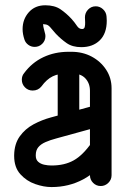

<svg xmlns="http://www.w3.org/2000/svg" viewBox="-20 -722 506 746"><path d="M413.5 -41.2Q413.5 -23.8 400.9 -11.5Q388.2 0.8 371.5 0.8Q354 0.8 341.8 -11.5Q329.5 -23.8 329.5 -41.2V-369.2Q329.5 -398.5 311.4 -417.8Q293.2 -437 257.5 -437H246.5Q208.5 -437 184.9 -425.5Q161.2 -414 141 -386.2Q128.2 -370.2 106.8 -370.2Q89.2 -370.2 77 -382.6Q64.8 -395 64.8 -412.2Q64.8 -427.2 73.2 -437.2Q103.5 -478.5 148 -499.6Q192.5 -520.8 246.5 -520.8H257.5Q301.2 -520.8 336.4 -502Q371.5 -483.2 392.5 -451Q413.5 -418.8 413.5 -379ZM337.2 -169.2Q343.5 -176.5 351.9 -181.2Q360.2 -186 371.5 -186Q388.2 -186 398.5 -173.8Q408.8 -161.5 408.8 -144.2Q408.8 -137 408.8 -130.8Q408.8 -124.5 405 -119Q359.2 -55 303.2 -25.1Q247.2 4.8 180.8 4.8Q180.8 4.8 180.1 4.8Q179.5 4.8 179.5 4.8Q150 4.8 116.6 -6.9Q83.2 -18.5 59.1 -45.1Q35 -71.8 35 -116.2Q35 -117 35 -118Q35 -119 35 -119.2Q35.8 -162.8 56.6 -192Q77.5 -221.2 110 -238.8Q142.5 -256.2 178 -265.8L360.2 -315.5Q363.5 -316.2 365.9 -316.6Q368.2 -317 371.5 -317Q388 -317 400.8 -304.8Q413.5 -292.5 413.5 -275Q413.5 -261 404.4 -249.9Q395.2 -238.8 381.8 -234.5L199 -184.2Q174.8 -177.8 156.6 -169.8Q138.5 -161.8 128.8 -150Q119 -138.2 119 -119.2Q119 -119 119 -118Q119 -117 119 -117Q119 -102 128.2 -93.6Q137.5 -85.2 151.5 -82.1Q165.5 -79 179.5 -79Q179.5 -79 180.1 -79Q180.8 -79 180.8 -79Q230.5 -79 266.1 -98.8Q301.8 -118.5 337.2 -169.2ZM288 -249Q288 -232.2 275.8 -219.8Q263.5 -207.2 246.2 -207.2Q228.8 -207.2 216.5 -219.8Q204.2 -232.2 204.2 -249V-477Q204.2 -494.5 216.5 -506.6Q228.8 -518.8 246.2 -518.8Q263.5 -518.8 275.8 -506.6Q288 -494.5 288 -477ZM310 -654.5Q310 -672 322.2 -684.8Q334.5 -697.5 352 -697.5Q367.8 -697.5 380 -686.4Q392.2 -675.2 393.8 -659.5Q394 -654.5 394.4 -650Q394.8 -645.5 394.8 -641.5Q394.8 -591.8 367.6 -565.2Q340.5 -538.8 296 -538.8Q261.5 -538.8 239 -554.5Q216.5 -570.2 196.8 -591Q183.8 -606.2 174.5 -616.9Q165.2 -627.5 153 -627.5Q147.2 -627.5 147.5 -630.4Q147.8 -633.2 147.8 -625.2Q147.8 -620.5 149.6 -613.2Q151.5 -606 154.2 -595Q155 -592 155.8 -588.8Q156.5 -585.5 156.5 -581.8Q156.5 -564 144.2 -551.9Q132 -539.8 114.8 -539.8Q101 -539.8 90 -547.8Q79 -555.8 75 -568.2Q71.5 -578.8 69.6 -589Q67.8 -599.2 67.8 -608.8Q67.8 -647.2 91.9 -674.4Q116 -701.5 156 -701.5Q192.2 -701.5 215.2 -685.8Q238.2 -670 258 -648.5Q271 -633.8 279 -621.5Q287 -609.2 299 -609.2Q307.2 -609.2 309.2 -617.2Q311.2 -625.2 310.8 -635.5Q310.2 -645.8 310 -654.5Z"/></svg>

Font: Libertine-Super Thin
Style: Regular
Weight: 100
Designer: Bastien Sozeau
Foundry: NBR — Bastien Sozeau
Version: Version 2.003;gftools[0.9.33]